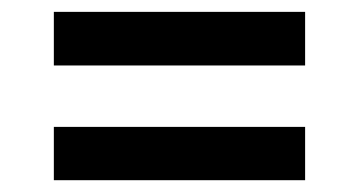

<svg xmlns="http://www.w3.org/2000/svg" viewBox="-20 -413 596 322"><path d="M491.7 -303.2H70.3V-393.1H491.7ZM491.7 -110.8H70.3V-200.2H491.7Z"/></svg>

Font: Vazirmatn RD UI FD Medium
Style: Regular
Weight: 500
Designer: Saber Rastikerdar
Foundry: Saber Rastikerdar
Version: Version 33.003